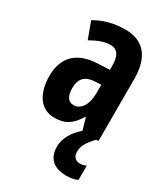

<svg xmlns="http://www.w3.org/2000/svg" viewBox="-194 -647 852 972"><g transform="rotate(30 232.0 -161.5)"><path d="M342 102C342 70 353 45 396 0H409V-362C409 -491 352 -557 246 -557C180 -557 120 -541 71 -511L107 -414C151 -440 188 -452 219 -452C261 -452 279 -423 279 -363V-341L211 -338C94 -333 29 -275 29 -161C29 -73 65 10 156 10C220 10 257 -17 290 -73H293L313 -4C262 39 241 87 241 130C241 195 279 234 356 234C384 234 406 228 420 221V137C411 142 401 146 384 146C357 146 342 128 342 102ZM242 -252 279 -254V-204C279 -137 250 -94 209 -94C177 -94 160 -118 160 -167C160 -221 187 -249 242 -252Z"/></g></svg>

Font: Noto Sans Arabic UI XCn
Style: Bold
Weight: 700
Width: 2
Designer: Monotype Design Team, Nadine Chahine and Nizar Qandah
Foundry: Monotype Imaging Inc.
Version: Version 2.010